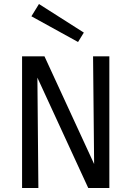

<svg xmlns="http://www.w3.org/2000/svg" viewBox="-20 -935 654 955"><path d="M397 -772.9 368.2 -726.1 136.2 -854 173.8 -915ZM170.9 0H89.8V-654.8H201.2L448.2 -119.1L442.9 -654.8H523.9V0H418.9L166 -548.8Z"/></svg>

Font: IntelOne Mono
Style: Regular
Weight: 400
Designer: Fred Shallcrass
Foundry: Frere-Jones Type LLC
Version: Version 1.200;hotconv 1.1.0;makeotfexe 2.6.0;FJTRelease1.2